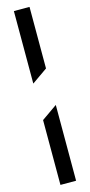

<svg xmlns="http://www.w3.org/2000/svg" viewBox="-150 -783 501 1067"><g transform="rotate(-15 100.0 -250.0)"><path d="M55 -750H145V-396L55 -333ZM145 250H55V-123L145 -186Z"/></g></svg>

Font: Germania One
Style: Regular
Weight: 400
Designer: John Vargas Beltran
Foundry: John Vargas Beltran
Version: Version 1.001